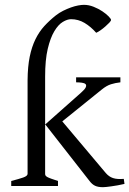

<svg xmlns="http://www.w3.org/2000/svg" viewBox="-20 -777 540 802"><path d="M168.5 -256.8 318.8 -390.1Q335 -404.3 338.4 -412.8Q341.8 -421.4 337.2 -425.8Q332.5 -430.2 321.5 -431.6Q310.5 -433.1 297.9 -433.1V-454.1H482.9V-433.1Q461.4 -430.7 443.4 -425Q425.3 -419.4 404.8 -402.8L240.2 -270L421.9 -54.2Q428.7 -46.4 436 -41.3Q443.4 -36.1 452.1 -33.2Q460.9 -30.3 471.9 -29.5Q482.9 -28.8 497.1 -29.8L500 -8.8Q485.8 -5.4 471.9 -2.9Q458 -0.5 446 1.2Q434.1 2.9 424.6 3.9Q415 4.9 410.2 4.9Q389.6 4.9 377.2 -1Q364.7 -6.8 354 -21L169.9 -256.3H168.5V-50.8Q168.5 -46.9 170.2 -43.9Q171.9 -41 177.2 -37.8Q182.6 -34.7 193.4 -30.8Q204.1 -26.9 222.2 -21V0H26.9V-21Q59.1 -29.3 77.1 -35.6Q95.2 -42 95.2 -50.8V-441.9Q95.7 -499 104.2 -540.5Q112.8 -582 128.2 -613.3Q143.6 -644.5 165 -668Q186.5 -691.4 212.9 -712.4Q227.1 -723.6 243.7 -731.9Q260.3 -740.2 276.1 -745.8Q292 -751.5 306.4 -754.2Q320.8 -756.8 330.6 -756.8Q350.6 -756.8 370.8 -748.8Q391.1 -740.7 407.2 -730Q423.3 -719.2 433.6 -708.7Q443.8 -698.2 443.8 -693.8Q443.8 -689.9 436.8 -682.4Q429.7 -674.8 419.9 -666.3Q410.2 -657.7 399.7 -650.4Q389.2 -643.1 381.8 -640.1Q359.4 -665.5 333.3 -681.2Q307.1 -696.8 276.9 -696.8Q261.2 -696.8 242.4 -685.5Q223.6 -674.3 207 -646.7Q190.4 -619.1 179.4 -573Q168.5 -526.9 168.5 -457Z"/></svg>

Font: Akkhara
Style: Regular
Weight: 400
Designer: J. Victor Gaultney
Version: Version 1.00 June 13, 2006, initial release